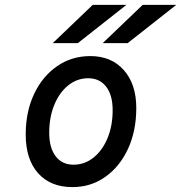

<svg xmlns="http://www.w3.org/2000/svg" viewBox="-20 -752 740 784"><path d="M276 12Q186 12 135.5 -44.8Q85 -101.5 85 -203Q85 -295.5 119 -367.8Q153 -440 212.8 -481.5Q272.5 -523 349 -523Q435 -523 485.8 -465.5Q536.5 -408 536.5 -311Q536.5 -217.5 502.8 -144.5Q469 -71.5 410 -29.8Q351 12 276 12ZM280 -79.5Q326 -79.5 362.2 -108.8Q398.5 -138 419.2 -188.2Q440 -238.5 440 -302.5Q440 -363.5 413.5 -398Q387 -432.5 340 -432.5Q295 -432.5 258.8 -403.5Q222.5 -374.5 201.8 -324Q181 -273.5 181 -210Q181 -148.5 207.2 -114Q233.5 -79.5 280 -79.5ZM399.5 -576 562.5 -732H699.5L501.5 -576ZM195.5 -576 358.5 -732H496L298 -576Z"/></svg>

Font: Overpass Medium
Style: Italic
Weight: 500
Italic angle: -10°
Designer: Delve Withrington, Dave Bailey, Thomas Jockin
Foundry: Delve Fonts LLC
Version: Version 4.000